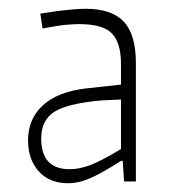

<svg xmlns="http://www.w3.org/2000/svg" viewBox="-20 -766 392 438"><path d="M135 -348Q93 -348 68.5 -375Q44 -402 44 -446Q44 -494 77 -525Q110 -556 174 -564L256 -573V-620Q256 -668 235.5 -689.5Q215 -711 161 -711Q150 -711 131.5 -709.5Q113 -708 77 -701L72 -735Q109 -741 134.5 -743.5Q160 -746 175 -746Q235 -746 262.5 -716.5Q290 -687 290 -622V-352H263L260 -399H256Q214 -372 187 -360Q160 -348 135 -348ZM139 -380Q162 -380 187.5 -390Q213 -400 256 -426V-539L212 -537Q134 -530 104 -511Q74 -492 74 -450Q74 -380 139 -380Z"/></svg>

Font: Encode Sans Compressed
Style: Thin
Weight: 100
Designer: Pablo Impallari, Andres Torresi
Foundry: Pablo Impallari, Andres Torresi
Version: Version 1.000; ttfautohint (v1.00) -l 8 -r 50 -G 200 -x 14 -